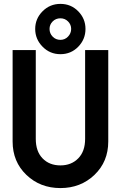

<svg xmlns="http://www.w3.org/2000/svg" viewBox="-20 -958 622 988"><path d="M291 9.8Q186.5 9.8 115.7 -58.1Q44.9 -126 44.9 -230V-700.2H164.1V-243.2Q164.1 -179.2 199 -143.1Q233.9 -106.9 291 -106.9Q347.2 -106.9 382.6 -143.1Q418 -179.2 418 -243.2V-700.2H537.1V-230Q537.1 -126 466.1 -58.1Q395 9.8 291 9.8ZM419.9 -809.1Q419.9 -755.9 382.6 -717.5Q345.2 -679.2 291 -679.2Q236.8 -679.2 199 -717.8Q161.1 -756.3 161.1 -809.1Q161.1 -861.8 199 -899.9Q236.8 -938 291 -938Q345.2 -938 382.6 -899.9Q419.9 -861.8 419.9 -809.1ZM234.9 -809.1Q234.9 -786.1 251 -769.5Q267.1 -752.9 291 -752.9Q314 -752.9 330.1 -769.8Q346.2 -786.6 346.2 -809.1Q346.2 -831.5 330.1 -847.7Q314 -863.8 291 -863.8Q267.1 -863.8 251 -847.7Q234.9 -831.5 234.9 -809.1Z"/></svg>

Font: Cakra Normal
Style: Regular
Weight: 400
Designer: Lucia Kollert, Vojtech Kollert
Foundry: OoM Type
Version: Version 1.000;Glyphs 3.1.1 (3148)